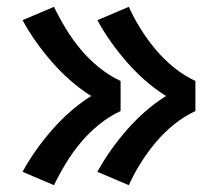

<svg xmlns="http://www.w3.org/2000/svg" viewBox="-20 -621 640 562"><path d="M357 -79 265 -118Q283 -151 305 -182Q327 -213 352 -241.5Q377 -270 405.5 -295Q434 -320 466 -340Q434 -360 405.5 -385Q377 -410 352 -438.5Q327 -467 305 -498Q283 -529 265 -562L357 -601Q372 -568 392 -536Q412 -504 436 -475.5Q460 -447 489 -423.5Q518 -400 552 -384V-296Q518 -280 489 -256.5Q460 -233 436 -204.5Q412 -176 392 -144Q372 -112 357 -79ZM138 -79 46 -118Q64 -151 86 -182Q108 -213 133 -241.5Q158 -270 186.5 -295Q215 -320 247 -340Q215 -360 186.5 -385Q158 -410 133 -438.5Q108 -467 86 -498Q64 -529 46 -562L138 -601Q154 -568 173.5 -536Q193 -504 217 -475.5Q241 -447 270 -423.5Q299 -400 333 -384V-296Q299 -280 270 -256.5Q241 -233 217 -204.5Q193 -176 173.5 -144Q154 -112 138 -79Z"/></svg>

Font: Iosevka Curly Extended
Style: Bold
Weight: 700
Width: 7
Monospace: yes
Designer: Belleve Invis
Foundry: Belleve Invis
Version: Version 11.1.0; ttfautohint (v1.8.3)